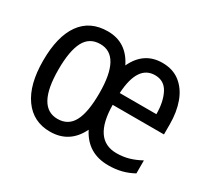

<svg xmlns="http://www.w3.org/2000/svg" viewBox="-115 -729 999 921"><g transform="rotate(30 385.0 -268.0)"><path d="M548 -546Q607 -546 646.5 -514.5Q686 -483 705.5 -429.5Q725 -376 725 -308V-252H441Q443 -60 572 -60Q608 -60 639.5 -69Q671 -78 704 -96V-24Q673 -7 640 1.5Q607 10 567 10Q452 10 401 -91Q352 10 244 10Q151 10 98.5 -63.5Q46 -137 46 -269Q46 -403 97 -474.5Q148 -546 246 -546Q350 -546 399 -446Q446 -546 548 -546ZM547 -477Q451 -477 442 -318H645Q645 -386 621.5 -431.5Q598 -477 547 -477ZM245 -475Q185 -475 158 -423.5Q131 -372 131 -269Q131 -61 245 -61Q304 -61 331 -112Q358 -163 358 -268Q358 -475 245 -475Z"/></g></svg>

Font: Noto Sans Myanmar Condensed
Style: Regular
Weight: 400
Width: 3
Designer: Monotype Design Team
Foundry: Monotype Imaging Inc.
Version: Version 2.107; ttfautohint (v1.8.4.7-5d5b)